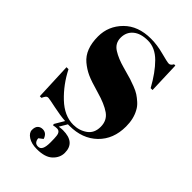

<svg xmlns="http://www.w3.org/2000/svg" viewBox="-280 -811 1160 1160"><g transform="rotate(45 300.0 -231.0)"><path d="M325 -11Q375 -11 413.5 -38Q452 -65 452 -119.5Q452 -174 410.5 -203Q369 -232 292.5 -253.5Q216 -275 181.5 -291Q147 -307 116 -333Q54 -385 54 -494Q54 -583 117.5 -647Q181 -711 291 -711Q344 -711 401.5 -695.5Q459 -680 473 -680Q487 -680 498 -700H509L516 -498H500Q452 -585 399.5 -637.5Q347 -690 285.5 -690Q224 -690 190 -661.5Q156 -633 156 -585.5Q156 -538 196.5 -512.5Q237 -487 296 -471Q355 -455 373.5 -449Q392 -443 419.5 -432.5Q447 -422 464.5 -410.5Q482 -399 501.5 -381.5Q521 -364 532 -343Q559 -295 559 -229Q559 -121 491.5 -55.5Q424 10 314 10H301L272 59Q293 56 305 56Q410 56 410 145Q410 186 377 217.5Q344 249 274 249Q228 249 199.5 230.5Q171 212 171 187Q171 162 183 150Q195 138 214 138Q248 138 260 176L234 196Q234 210 242 221.5Q250 233 268.5 233Q287 233 295.5 215.5Q304 198 304 161.5Q304 125 302 110Q299 74 272 74Q258 74 242 78L239 69L275 8Q230 5 172 -7.5Q114 -20 104 -20Q94 -20 88 -13Q82 -6 75 10H61L51 -228H68Q112 -141 180.5 -76Q249 -11 325 -11Z"/></g></svg>

Font: SVN-Abril Fatface
Style: Regular
Weight: 400
Designer: Veronika Burian, Jos? Scaglione
Foundry: TypeTogether
Version: Version 1.001